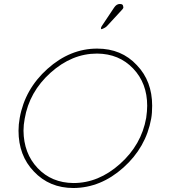

<svg xmlns="http://www.w3.org/2000/svg" viewBox="-20 -943 890 964"><path d="M468 -699Q590 -699 667 -616Q744 -536 744 -412Q744 -374 739 -347Q713 -203 599.5 -101.5Q486 0 349 1Q228 1 150 -82Q73 -162 73 -287Q73 -318 79 -351Q105 -496 218.5 -597.5Q332 -699 468 -699ZM714 -351Q719 -386 719 -412Q719 -525 648.5 -599Q578 -673 468 -674H467Q341 -674 234 -578Q127 -482 104 -347Q98 -316 98 -287Q99 -173 169 -99Q239 -25 349 -24Q475 -24 582.5 -120Q690 -216 714 -351ZM494 -798Q487 -794 487 -801Q487 -806 491 -812L553 -905Q565 -923 581 -923Q590 -923 593.5 -920.5Q597 -918 598 -913.5Q599 -909 599 -908Q602 -903 589 -890L518 -813Q510 -804 494 -798Z"/></svg>

Font: Quicksand
Style: Light Italic
Weight: 300
Italic angle: -12°
Designer: Andrew Paglinawan
Foundry: Andrew Paglinawan
Version: 1.002